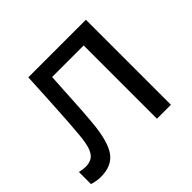

<svg xmlns="http://www.w3.org/2000/svg" viewBox="-134 -692 856 856"><g transform="rotate(-45 293.5 -264.5)"><path d="M54 7Q39 7 26 4.5Q13 2 0 -2V-78Q13 -75 21.5 -74Q30 -73 39 -73Q63 -73 79 -83.5Q95 -94 104.5 -120Q114 -146 118 -194Q121 -229 123.5 -262Q126 -295 128 -333Q130 -371 133 -420Q136 -469 139 -536H502V0H414V-462H215Q212 -416 210 -378Q208 -340 206 -307Q204 -274 202 -244Q200 -214 197 -185Q187 -81 155 -37Q123 7 54 7Z"/></g></svg>

Font: Noto Sans Ambassadori
Style: Regular
Weight: 400
Designer: Monotype Design Team
Foundry: Monotype Imaging Inc.
Version: Version 2.013